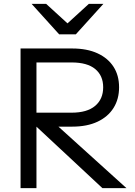

<svg xmlns="http://www.w3.org/2000/svg" viewBox="-20 -970 696 990"><path d="M86 0V-720H352Q429 -720 483 -695Q537 -670 565.5 -625.5Q594 -581 594 -520Q594 -459 565.5 -413.5Q537 -368 483 -342.5Q429 -317 352 -317H146V-389H349Q429 -389 470.5 -424Q512 -459 512 -520Q512 -580 471 -614Q430 -648 349 -648H168V0ZM508 0 125 -357H237L632 0ZM285 -793 143 -950H218L368 -813H288L438 -950H513L371 -793Z"/></svg>

Font: Instrument Sans
Style: Regular
Weight: 400
Designer: Rodrigo Fuenzalida
Foundry: fragTYPE
Version: Version 1.000;gftools[0.9.28]